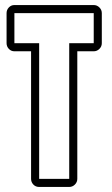

<svg xmlns="http://www.w3.org/2000/svg" viewBox="-20 -740 445 760"><path d="M286 -537V-32Q286 -19 276.5 -9.5Q267 0 254 0H135Q121 0 112 -9.5Q103 -19 103 -32V-537H37Q24 -537 15 -546.5Q6 -556 6 -569V-688Q6 -701 15 -710.5Q24 -720 37 -720H351Q364 -720 373.5 -710.5Q383 -701 383 -688V-569Q383 -556 373.5 -546.5Q364 -537 351 -537ZM351 -569V-688H37V-569H135V-32H254V-569Z"/></svg>

Font: Lichte PostBus
Style: Regular
Weight: 400
Designer: Peter Wiegel
Version: Version 1.001